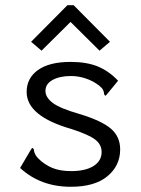

<svg xmlns="http://www.w3.org/2000/svg" viewBox="-20 -705 540 735"><path d="M57 -62 97 -130 103 -139 109 -135Q109 -133 110.5 -126Q112 -119 116 -112Q120 -105 127 -98Q150 -75 179.5 -62.5Q209 -50 253 -50Q307 -50 338 -69.5Q369 -89 369 -123Q369 -152 344 -171Q319 -190 254 -211Q82 -260 82 -353Q82 -406 125.5 -437Q169 -468 250 -468Q312 -468 354.5 -450.5Q397 -433 432 -396L391 -346L384 -338L379 -343Q378 -354 374.5 -361Q371 -368 360 -377Q337 -395 308.5 -404.5Q280 -414 252 -414Q209 -414 181.5 -399Q154 -384 154 -357Q154 -332 182 -311Q210 -290 283 -269Q369 -243 404.5 -212.5Q440 -182 440 -133Q440 -71 391.5 -30.5Q343 10 251 10Q135 10 57 -62ZM99 -545 238 -685H262L401 -545L361 -511L250 -621L139 -511Z"/></svg>

Font: Vazir Code
Style: Code
Weight: 400
Foundry: DejaVu fonts team - Redesigned by Saber Rastikerdar
Version: Version 1.1.2